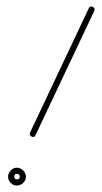

<svg xmlns="http://www.w3.org/2000/svg" viewBox="-20 -552 316 593"><path d="M266 -531Q275 -527 271 -518Q226 -422 180.5 -326.5Q135 -231 90 -135Q86 -126 78 -130Q69 -134 73 -143Q118 -239 163.5 -334.5Q209 -430 254 -526Q258 -535 266 -531ZM32 -15Q24 -15 24 -6Q24 2 32 2Q41 2 41 -6Q41 -15 32 -15ZM32 -34Q43 -34 51.5 -25.5Q60 -17 60 -6Q60 5 51.5 13Q43 21 32 21Q21 21 13 13Q5 5 5 -6Q5 -17 13 -25.5Q21 -34 32 -34Z"/></svg>

Font: FRB American Cursive Guidelines Extralight
Style: Italic
Weight: 200
Italic angle: -25°
Version: Version 2.0;Modular Font Editor K font №1